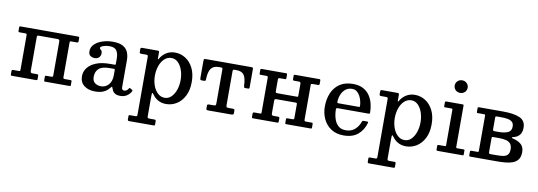

<svg xmlns="http://www.w3.org/2000/svg" viewBox="-70 -1252 5575 1991"><g transform="rotate(10 2717.5 -257.0)"><path d="M241.5 -82.5Q241.5 -62 262.5 -62H308.5Q318.5 -62 322.2 -59Q326 -56 326 -45V-15Q326 -6 323.2 -3Q320.5 0 312 0H58.5Q49.5 0 47 -3.2Q44.5 -6.5 44.5 -16V-46Q44.5 -56.5 48.8 -59.2Q53 -62 62.5 -62H117.5Q127.5 -62 131 -64.2Q134.5 -66.5 134.5 -76V-435.5Q134.5 -448.5 132.2 -453.2Q130 -458 116.5 -458H57.5Q49.5 -458 47 -461.2Q44.5 -464.5 44.5 -473V-509Q44.5 -517.5 48.2 -518.8Q52 -520 60 -520H662.5Q671.5 -520 674 -516.8Q676.5 -513.5 676.5 -504V-474Q676.5 -463.5 672.5 -460.8Q668.5 -458 658.5 -458H603.5Q594 -458 590.2 -455.8Q586.5 -453.5 586.5 -444V-84.5Q586.5 -71.5 589 -66.8Q591.5 -62 604.5 -62H663.5Q672 -62 674.2 -58.8Q676.5 -55.5 676.5 -47V-11Q676.5 -3 673 -1.5Q669.5 0 661 0H406.5Q398.5 0 397 -3.8Q395.5 -7.5 395.5 -15.5V-47.5Q395.5 -56 397.8 -59Q400 -62 408 -62H459.5Q471.5 -62 475.5 -65.2Q479.5 -68.5 479.5 -81.5V-437.5Q479.5 -458 458.5 -458H261.5Q249.5 -458 245.5 -454.8Q241.5 -451.5 241.5 -438.5Z M773.5 -123Q773.5 -171.5 803.8 -211.2Q834 -251 892.8 -274.8Q951.5 -298.5 1037.5 -298.5H1084.5Q1093 -298.5 1095.2 -300.5Q1097.5 -302.5 1097.5 -311.5V-367Q1097.5 -415.5 1078 -447Q1058.5 -478.5 1002 -478.5Q966 -478.5 936.2 -467.8Q906.5 -457 906.5 -443.5Q906.5 -435 913.2 -430.8Q920 -426.5 926.5 -418.8Q933 -411 933 -391Q933 -364 915.8 -347Q898.5 -330 871 -330Q844.5 -330 824.8 -343.8Q805 -357.5 805 -391.5Q805 -434.5 837 -465.5Q869 -496.5 920.2 -513.2Q971.5 -530 1028.5 -530Q1098.5 -530 1136.5 -507.8Q1174.5 -485.5 1189.2 -448.8Q1204 -412 1204 -368.5V-80Q1204 -65 1211.8 -58Q1219.5 -51 1230 -51Q1240.5 -51 1252.2 -57Q1264 -63 1276.5 -83Q1281.5 -91.5 1288 -86.5L1311.5 -72Q1318 -67.5 1314.5 -60Q1297 -26.5 1267.2 -8.2Q1237.5 10 1202 10H1201.5Q1164 10 1144.8 -1.8Q1125.5 -13.5 1117.5 -29.8Q1109.5 -46 1105.5 -58.5Q1102.5 -68.5 1099.2 -68.5Q1096 -68.5 1089 -59.5Q1080 -47.5 1062.8 -31Q1045.5 -14.5 1014.2 -2.2Q983 10 931.5 10Q862 10 817.8 -24.8Q773.5 -59.5 773.5 -123ZM894.5 -138.5Q894.5 -92.5 922 -73Q949.5 -53.5 985 -53.5Q1033 -53.5 1065.2 -89.5Q1097.5 -125.5 1097.5 -191V-245Q1097.5 -255 1087.5 -255H1042Q962.5 -255 928.5 -223.5Q894.5 -192 894.5 -138.5Z M1320.5 -479V-503Q1320.5 -514.5 1325 -517.2Q1329.5 -520 1340 -520H1498.5Q1510 -520 1513.8 -517Q1517.5 -514 1517.5 -503V-450Q1517.5 -432.5 1520 -431.5Q1522.5 -430.5 1527.5 -439Q1551.5 -481.5 1591.8 -506.5Q1632 -531.5 1683.5 -531.5Q1743.5 -531.5 1794 -499.2Q1844.5 -467 1875 -406.5Q1905.5 -346 1905.5 -260Q1905.5 -174.5 1874.8 -114Q1844 -53.5 1793 -21.5Q1742 10.5 1682 10.5Q1635 10.5 1598.5 -9.2Q1562 -29 1537.5 -64.5Q1526.5 -80.5 1522 -77.5Q1517.5 -74.5 1517.5 -35.5V166Q1517.5 181.5 1521.8 185.5Q1526 189.5 1541 189.5H1590Q1601 189.5 1604.2 192.8Q1607.5 196 1607.5 208V235Q1607.5 246.5 1604.8 249Q1602 251.5 1590.5 251.5H1337Q1326.5 251.5 1323.5 247.2Q1320.5 243 1320.5 233V206.5Q1320.5 196.5 1322.8 193Q1325 189.5 1335 189.5H1390.5Q1404.5 189.5 1407.5 185Q1410.5 180.5 1410.5 166V-438Q1410.5 -452 1405.5 -455Q1400.5 -458 1387.5 -458H1339.5Q1326.5 -458 1323.5 -462.2Q1320.5 -466.5 1320.5 -479ZM1517.5 -260Q1517.5 -204.5 1534.5 -156.8Q1551.5 -109 1583 -79.8Q1614.5 -50.5 1657 -50.5Q1696 -50.5 1725.8 -79.8Q1755.5 -109 1772 -156.8Q1788.5 -204.5 1788.5 -260Q1788.5 -315.5 1772 -363.5Q1755.5 -411.5 1725.8 -440.5Q1696 -469.5 1657 -469.5Q1614.5 -469.5 1583 -440.5Q1551.5 -411.5 1534.5 -363.5Q1517.5 -315.5 1517.5 -260Z M2103 -20.5V-44.5Q2103 -56.5 2107.8 -59.2Q2112.5 -62 2124 -62H2168.5Q2186.5 -62 2191 -66.5Q2195.5 -71 2195.5 -89.5V-440Q2195.5 -454 2191.5 -458.2Q2187.5 -462.5 2173.5 -462.5H2158Q2099 -462.5 2073.8 -428Q2048.5 -393.5 2046.5 -315.5Q2046 -304 2043 -299.5Q2040 -295 2027.5 -295H2003.5Q1991 -295 1988.8 -302.2Q1986.5 -309.5 1986.5 -320.5V-493.5Q1986.5 -511 1990 -515.5Q1993.5 -520 2010.5 -520H2485.5Q2500.5 -520 2503.5 -515.8Q2506.5 -511.5 2506.5 -496.5V-310.5Q2506.5 -299.5 2502.8 -297.2Q2499 -295 2487.5 -295H2466Q2452 -295 2449.5 -300.8Q2447 -306.5 2446.5 -318.5Q2444 -395 2421.2 -428.8Q2398.5 -462.5 2340.5 -462.5H2321.5Q2308.5 -462.5 2305.5 -458.5Q2302.5 -454.5 2302.5 -441V-90.5Q2302.5 -71.5 2306.8 -66.8Q2311 -62 2329.5 -62H2371.5Q2386.5 -62 2389.5 -57.5Q2392.5 -53 2392.5 -37.5V-21Q2392.5 -6 2384.8 -3Q2377 0 2363.5 0H2126Q2111 0 2107 -3.2Q2103 -6.5 2103 -20.5Z M3125.5 -84.5Q3125.5 -71.5 3128 -66.8Q3130.5 -62 3143.5 -62H3202.5Q3211 -62 3213.2 -58.8Q3215.5 -55.5 3215.5 -47V-11Q3215.5 -3 3212 -1.5Q3208.5 0 3200 0H2945.5Q2937.5 0 2936 -3.8Q2934.5 -7.5 2934.5 -15.5V-47.5Q2934.5 -56 2936.8 -59Q2939 -62 2947 -62H2998.5Q3010.5 -62 3014.5 -65.2Q3018.5 -68.5 3018.5 -81.5V-222Q3018.5 -231 3015.8 -234.2Q3013 -237.5 3003 -237.5H2805Q2790 -237.5 2785.2 -234Q2780.5 -230.5 2780.5 -214.5V-82.5Q2780.5 -62 2801.5 -62H2847.5Q2857.5 -62 2861.2 -59Q2865 -56 2865 -45V-15Q2865 -6 2862.2 -3Q2859.5 0 2851 0H2597.5Q2588.5 0 2586 -3.2Q2583.5 -6.5 2583.5 -16V-46Q2583.5 -56.5 2587.8 -59.2Q2592 -62 2601.5 -62H2656.5Q2666.5 -62 2670 -64.2Q2673.5 -66.5 2673.5 -76V-435.5Q2673.5 -448.5 2671.2 -453.2Q2669 -458 2655.5 -458H2596.5Q2588.5 -458 2586 -461.2Q2583.5 -464.5 2583.5 -473V-509Q2583.5 -517.5 2587.2 -518.8Q2591 -520 2599 -520H2854Q2862 -520 2863.5 -516.5Q2865 -513 2865 -504.5V-472.5Q2865 -464.5 2862.8 -461.2Q2860.5 -458 2852.5 -458H2800.5Q2788.5 -458 2784.5 -454.8Q2780.5 -451.5 2780.5 -438.5V-321.5Q2780.5 -309 2783.8 -304.5Q2787 -300 2800.5 -300H3003.5Q3015 -300 3016.8 -302Q3018.5 -304 3018.5 -315V-437.5Q3018.5 -458 2997.5 -458H2952Q2941.5 -458 2938 -461Q2934.5 -464 2934.5 -475V-505Q2934.5 -514 2937 -517Q2939.5 -520 2948.5 -520H3201.5Q3210.5 -520 3213 -516.8Q3215.5 -513.5 3215.5 -504V-474Q3215.5 -463.5 3211.5 -460.8Q3207.5 -458 3197.5 -458H3142.5Q3133 -458 3129.2 -455.8Q3125.5 -453.5 3125.5 -444Z M3308.5 -250Q3308.5 -330 3336 -393.8Q3363.5 -457.5 3418.5 -494.5Q3473.5 -531.5 3557 -531.5Q3622 -531.5 3665.5 -507.8Q3709 -484 3734.5 -445.2Q3760 -406.5 3771 -360.8Q3782 -315 3782 -271Q3782 -261 3778.5 -258.5Q3775 -256 3764 -256H3442.5Q3426.5 -256 3426.5 -241.5Q3427 -189 3440.8 -144.2Q3454.5 -99.5 3484.5 -72.2Q3514.5 -45 3564 -45Q3620.5 -45 3657.5 -76.5Q3694.5 -108 3714.5 -161Q3716.5 -166.5 3718.5 -169.8Q3720.5 -173 3728.5 -173H3768Q3781.5 -173 3779 -162Q3757.5 -83.5 3701.5 -36Q3645.5 11.5 3551 11.5Q3472 11.5 3418 -24.8Q3364 -61 3336.2 -120.5Q3308.5 -180 3308.5 -250ZM3442.5 -307.5H3653Q3662.5 -307.5 3664.8 -309Q3667 -310.5 3667 -316.5Q3667 -340.5 3660.2 -368.8Q3653.5 -397 3640.2 -422.2Q3627 -447.5 3606.2 -463.5Q3585.5 -479.5 3557 -479.5Q3514 -479.5 3485.8 -455.5Q3457.5 -431.5 3443.2 -395Q3429 -358.5 3428.5 -321Q3428.5 -313 3430.8 -310.2Q3433 -307.5 3442.5 -307.5Z M3846.5 -479V-503Q3846.5 -514.5 3851 -517.2Q3855.5 -520 3866 -520H4024.5Q4036 -520 4039.8 -517Q4043.5 -514 4043.5 -503V-450Q4043.5 -432.5 4046 -431.5Q4048.5 -430.5 4053.5 -439Q4077.5 -481.5 4117.8 -506.5Q4158 -531.5 4209.5 -531.5Q4269.5 -531.5 4320 -499.2Q4370.5 -467 4401 -406.5Q4431.5 -346 4431.5 -260Q4431.5 -174.5 4400.8 -114Q4370 -53.5 4319 -21.5Q4268 10.5 4208 10.5Q4161 10.5 4124.5 -9.2Q4088 -29 4063.5 -64.5Q4052.5 -80.5 4048 -77.5Q4043.5 -74.5 4043.5 -35.5V166Q4043.5 181.5 4047.8 185.5Q4052 189.5 4067 189.5H4116Q4127 189.5 4130.2 192.8Q4133.5 196 4133.5 208V235Q4133.5 246.5 4130.8 249Q4128 251.5 4116.5 251.5H3863Q3852.5 251.5 3849.5 247.2Q3846.5 243 3846.5 233V206.5Q3846.5 196.5 3848.8 193Q3851 189.5 3861 189.5H3916.5Q3930.5 189.5 3933.5 185Q3936.5 180.5 3936.5 166V-438Q3936.5 -452 3931.5 -455Q3926.5 -458 3913.5 -458H3865.5Q3852.5 -458 3849.5 -462.2Q3846.5 -466.5 3846.5 -479ZM4043.5 -260Q4043.5 -204.5 4060.5 -156.8Q4077.5 -109 4109 -79.8Q4140.5 -50.5 4183 -50.5Q4222 -50.5 4251.8 -79.8Q4281.5 -109 4298 -156.8Q4314.5 -204.5 4314.5 -260Q4314.5 -315.5 4298 -363.5Q4281.5 -411.5 4251.8 -440.5Q4222 -469.5 4183 -469.5Q4140.5 -469.5 4109 -440.5Q4077.5 -411.5 4060.5 -363.5Q4043.5 -315.5 4043.5 -260Z M4597 -698.5Q4597 -727 4617 -746Q4637 -765 4665.5 -765Q4693.5 -765 4713.5 -746Q4733.5 -727 4733.5 -698.5Q4733.5 -670 4713.5 -651.2Q4693.5 -632.5 4665.5 -632.5Q4637 -632.5 4617 -651.2Q4597 -670 4597 -698.5ZM4605 -458H4537.5Q4530.5 -458 4528.8 -460.2Q4527 -462.5 4527 -469.5V-507Q4527 -520 4539.5 -520H4713.5Q4723.5 -520 4723.5 -509.5V-74Q4723.5 -62 4734 -62H4801.5Q4808.5 -62 4811 -60.5Q4813.5 -59 4813.5 -51.5V-12.5Q4813.5 -5 4812 -2.5Q4810.5 0 4803 0H4542Q4533.5 0 4530.2 -2Q4527 -4 4527 -12V-47Q4527 -57 4530.5 -59.5Q4534 -62 4543 -62H4605Q4613.5 -62 4615.2 -64.8Q4617 -67.5 4617 -75.5V-446Q4617 -458 4605 -458Z M4949.5 -458H4882Q4874.5 -458 4873 -460.2Q4871.5 -462.5 4871.5 -470V-507Q4871.5 -520 4883.5 -520H5139Q5252.5 -520 5314.5 -492.5Q5376.5 -465 5376.5 -390Q5376.5 -340 5352 -312.5Q5327.5 -285 5285 -276.5Q5274 -274 5274.5 -269.5Q5275 -265 5284 -263Q5343 -249 5374.8 -220.8Q5406.5 -192.5 5406.5 -139.5Q5406.5 -90.5 5386.5 -62.5Q5366.5 -34.5 5332 -21Q5297.5 -7.5 5253 -3.8Q5208.5 0 5159 0H4887Q4878 0 4874.8 -2Q4871.5 -4 4871.5 -12V-47Q4871.5 -57 4875.2 -59.5Q4879 -62 4888 -62H4950Q4958 -62 4959.8 -65Q4961.5 -68 4961.5 -76V-446Q4961.5 -458 4949.5 -458ZM5068 -442V-325.5Q5068 -312 5071 -307.8Q5074 -303.5 5087 -303.5H5135Q5188.5 -303.5 5225.8 -319.5Q5263 -335.5 5263 -383Q5263 -414.5 5245.8 -430.8Q5228.5 -447 5199.5 -452.5Q5170.5 -458 5135 -458H5082Q5073 -458 5070.5 -454.8Q5068 -451.5 5068 -442ZM5068 -220.5V-84.5Q5068 -70 5071.8 -66Q5075.5 -62 5091 -62H5144.5Q5184 -62 5215.2 -66Q5246.5 -70 5264.8 -88Q5283 -106 5283 -147Q5283 -187 5264.8 -207.2Q5246.5 -227.5 5215.2 -234.5Q5184 -241.5 5144.5 -241.5H5087Q5072 -241.5 5070 -238.5Q5068 -235.5 5068 -220.5Z"/></g></svg>

Font: Besley* Medium
Style: Regular
Weight: 500
Designer: Owen Earl
Foundry: indestructible type*
Version: Version 3.000; ttfautohint (v1.8.3)